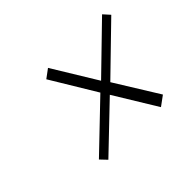

<svg xmlns="http://www.w3.org/2000/svg" viewBox="-81 -613 560 560"><g transform="rotate(-45 199.0 -333.0)"><path d="M241 -354 158 -490 131 -470 215 -331 74 -196 93 -176 230 -307 310 -176 340 -198 257 -332 398 -469 380 -489Z"/></g></svg>

Font: Advent Pro ExtraLight
Style: Italic
Weight: 250
Italic angle: -12°
Version: Version 3.000